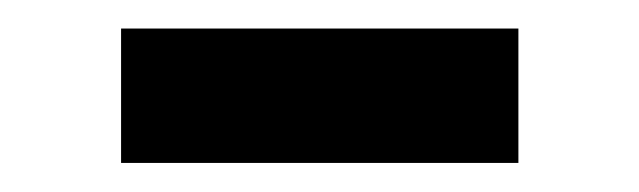

<svg xmlns="http://www.w3.org/2000/svg" viewBox="-20 -392 446 134"><path d="M341.8 -278.3Q341.8 -301.8 341.8 -372.1Q272.5 -372.1 64.5 -372.1Q64.5 -348.6 64.5 -278.3Q133.8 -278.3 341.8 -278.3Z"/></svg>

Font: DaxlinePro-Medium
Style: Medium
Weight: 400
Designer: Hans Reichel
Version: Version 7.502; 2006